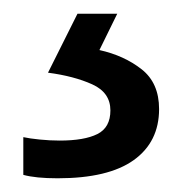

<svg xmlns="http://www.w3.org/2000/svg" viewBox="-20 -20 265 280"><path d="M212 139Q212 187 175 213.5Q138 240 64 240Q32 240 14 235V180Q23 182 38 183.5Q53 185 67 185Q103 185 122 175.5Q141 166 141 141Q141 115 114.5 103Q88 91 50 86L93 0H151L125 53Q161 61 186.5 81Q212 101 212 139Z"/></svg>

Font: Noto Sans Old Sogdian
Style: Regular
Weight: 400
Designer: Monotype Design Team
Foundry: Monotype Imaging Inc.
Version: Version 2.002; ttfautohint (v1.8.4.7-5d5b)